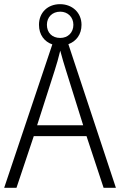

<svg xmlns="http://www.w3.org/2000/svg" viewBox="-20 -901 577 921"><path d="M477 0H536L308 -689C346 -703 371 -736 371 -782C371 -841 326 -881 268 -881C210 -881 167 -842 167 -782C167 -734 193 -701 231 -688L0 0H59L142 -248H395ZM269 -719C229 -719 205 -745 205 -782C205 -819 231 -845 269 -845C305 -845 332 -819 332 -782C332 -745 306 -719 269 -719ZM297 -562 379 -300H158L242 -562C251 -590 261 -624 269 -658C277 -627 289 -587 297 -562Z"/></svg>

Font: Noto Sans Gujarati SemiCondensed Light
Style: Regular
Weight: 300
Width: 4
Designer: Jelle Bosma - Monotype Design Team, Universal Thirst
Foundry: Monotype Imaging Inc.
Version: Version 2.106